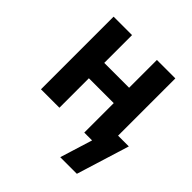

<svg xmlns="http://www.w3.org/2000/svg" viewBox="-186 -659 972 972"><g transform="rotate(45 300.0 -173.0)"><path d="M391 174 445 0H389V-211H211V0H79V-520H211V-321H389V-520H521V-110H598L510 174Z"/></g></svg>

Font: Iosevka Aile Extrabold
Style: Regular
Weight: 800
Designer: Belleve Invis
Foundry: Belleve Invis
Version: Version 27.3.5; ttfautohint (v1.8.4)